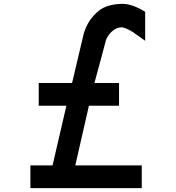

<svg xmlns="http://www.w3.org/2000/svg" viewBox="-20 -970 905 990"><path d="M136.7 0H710.9V-117.2H368.2L438.5 -424.8H593.8V-542H466.8Q507.8 -691.4 525.4 -759.8Q533.2 -785.2 555.7 -806.6Q580.1 -829.1 607.4 -829.1Q623 -829.1 662.1 -806.6Q690.4 -786.1 728.5 -759.8V-909.2Q662.1 -950.2 611.3 -950.2H609.4Q531.2 -948.2 490.2 -915Q434.6 -871.1 412.1 -797.9L351.6 -542H179.7V-424.8H322.3L251 -117.2H136.7Z"/></svg>

Font: OCR-B
Style: Regular
Weight: 400
Version: 1.1